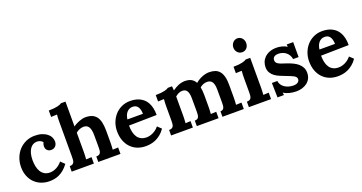

<svg xmlns="http://www.w3.org/2000/svg" viewBox="-40 -1440 4027 2133"><g transform="rotate(-20 1973.5 -373.5)"><path d="M348.1 -369.1Q348.1 -377.9 351.1 -390.4Q354 -402.8 360.4 -412.6Q355 -422.4 346.4 -428.7Q337.9 -435.1 328.4 -439Q318.8 -442.9 309.3 -444.3Q299.8 -445.8 292.5 -445.8Q267.1 -445.8 246.1 -434.3Q225.1 -422.9 209.7 -400.1Q194.3 -377.4 185.8 -344.2Q177.2 -311 177.2 -267.6Q177.2 -229.5 184.3 -194.3Q191.4 -159.2 207.5 -132.3Q223.6 -105.5 250 -89.4Q276.4 -73.2 314.9 -73.2Q335 -73.2 355.2 -78.9Q375.5 -84.5 394 -94.5Q412.6 -104.5 429.4 -118.7Q446.3 -132.8 459.5 -149.9L505.4 -105.5Q478 -67.9 449.2 -44.2Q420.4 -20.5 391.1 -7.1Q361.8 6.3 333 11.2Q304.2 16.1 276.9 16.1Q226.1 16.1 181.4 -1Q136.7 -18.1 103.3 -50.8Q69.8 -83.5 50.3 -130.9Q30.8 -178.2 30.8 -239.3Q30.8 -295.4 49.8 -345.9Q68.8 -396.5 103 -434.1Q137.2 -471.7 185.1 -493.9Q232.9 -516.1 291 -516.1Q338.4 -516.1 374.5 -504.4Q410.6 -492.7 434.8 -473.6Q459 -454.6 471.2 -429.9Q483.4 -405.3 483.4 -378.9Q483.4 -363.8 478.8 -350.1Q474.1 -336.4 465.1 -326.2Q456.1 -315.9 442.9 -310.1Q429.7 -304.2 413.1 -304.2Q394.5 -304.2 382.3 -310.5Q370.1 -316.9 362.3 -326.4Q354.5 -335.9 351.3 -347.4Q348.1 -358.9 348.1 -369.1Z M1058.1 -160.6Q1058.1 -153.3 1057.9 -143.1Q1057.6 -132.8 1057.1 -121.1Q1056.6 -109.4 1055.9 -96.9Q1055.2 -84.5 1054.2 -73.2L1119.1 -76.2V0H856.9V-64.9Q877.9 -64.9 889.9 -71.3Q901.9 -77.6 907.7 -89.4Q913.6 -101.1 915 -117.4Q916.5 -133.8 916.5 -153.8L916 -296.4Q915.5 -362.3 896 -393.1Q876.5 -423.8 835 -423.8Q809.1 -423.3 784.9 -412.8Q760.7 -402.3 743.7 -387.2V-160.6Q743.7 -153.3 743.4 -143.1Q743.2 -132.8 742.7 -121.1Q742.2 -109.4 741.5 -96.9Q740.7 -84.5 739.7 -73.2L804.7 -76.2V0H542.5V-64.9Q563.5 -64.9 575.4 -71.3Q587.4 -77.6 593.3 -89.4Q599.1 -101.1 600.6 -117.4Q602.1 -133.8 602.1 -153.8V-564.9Q602.1 -583 602.8 -606.4Q603.5 -629.9 606 -652.3L535.6 -649.4V-725.1Q570.3 -725.1 596.9 -728Q623.5 -731 642.3 -735.4Q661.1 -739.7 672.6 -744.9Q684.1 -750 689.5 -754.9H743.7V-460.4Q758.3 -472.2 777.1 -482.2Q795.9 -492.2 815.7 -499.8Q835.4 -507.3 854.7 -511.7Q874 -516.1 889.2 -516.1Q935.1 -516.1 967 -503.2Q999 -490.2 1019.3 -463.4Q1039.6 -436.5 1048.8 -394.5Q1058.1 -352.5 1058.1 -294.9Z M1423.8 -445.8Q1401.9 -445.8 1384.5 -437.5Q1367.2 -429.2 1354.5 -414.6Q1341.8 -399.9 1333.7 -379.2Q1325.7 -358.4 1322.3 -333.5H1506.3Q1505.4 -364.3 1499 -385.7Q1492.7 -407.2 1481.7 -420.7Q1470.7 -434.1 1456.1 -439.9Q1441.4 -445.8 1423.8 -445.8ZM1644.5 -269 1315.9 -263.2Q1315.9 -222.2 1323.5 -187.3Q1331.1 -152.3 1347.7 -127.2Q1364.3 -102.1 1391.1 -87.6Q1418 -73.2 1457 -73.2Q1472.2 -73.2 1490.7 -77.1Q1509.3 -81.1 1528.6 -89.8Q1547.9 -98.6 1567.4 -113Q1586.9 -127.4 1604 -148.4L1648.9 -106Q1622.1 -67.4 1591.8 -43.5Q1561.5 -19.5 1531 -6.3Q1500.5 6.8 1470.9 11.5Q1441.4 16.1 1416 16.1Q1360.8 16.1 1315.4 -2.4Q1270 -21 1237.3 -55.7Q1204.6 -90.3 1186.8 -139.2Q1168.9 -188 1168.9 -249Q1168.9 -301.8 1186.8 -349.9Q1204.6 -397.9 1237.3 -435.1Q1270 -472.2 1316.2 -494.1Q1362.3 -516.1 1418.9 -516.1Q1446.8 -516.1 1474.4 -511.2Q1502 -506.3 1527.1 -494.9Q1552.2 -483.4 1574 -464.8Q1595.7 -446.3 1611.3 -418.9Q1627 -391.6 1636 -354.5Q1645 -317.4 1644.5 -269Z M2217.8 -160.6Q2217.8 -153.3 2217.5 -143.1Q2217.3 -132.8 2216.8 -121.1Q2216.3 -109.4 2215.6 -96.9Q2214.8 -84.5 2213.9 -73.2L2278.8 -76.2V0H2021.5V-64.9Q2040.5 -64.9 2051.5 -71.3Q2062.5 -77.6 2067.9 -89.4Q2073.2 -101.1 2074.7 -117.4Q2076.2 -133.8 2076.2 -153.8L2075.7 -310.1Q2075.7 -342.8 2070.3 -364.7Q2064.9 -386.7 2055.4 -399.9Q2045.9 -413.1 2032.5 -418.5Q2019 -423.8 2002 -423.8Q1978 -423.8 1956.5 -412.8Q1935.1 -401.9 1918.9 -387.2V-160.6Q1918.9 -153.3 1918.7 -143.1Q1918.5 -132.8 1918 -121.1Q1917.5 -109.4 1916.7 -96.9Q1916 -84.5 1915 -73.2L1975.1 -76.2V0H1717.8V-64.9Q1738.8 -64.9 1750.7 -71.3Q1762.7 -77.6 1768.6 -89.4Q1774.4 -101.1 1775.9 -117.4Q1777.3 -133.8 1777.3 -153.8V-322.3Q1777.3 -340.3 1778.1 -362.5Q1778.8 -384.8 1781.2 -407.2L1710.9 -404.3V-480Q1745.6 -480 1772.2 -482.9Q1798.8 -485.8 1817.6 -490.2Q1836.4 -494.6 1847.9 -499.8Q1859.4 -504.9 1864.7 -509.8H1914.1L1918.5 -460.4H1919.9Q1934.6 -471.7 1952.1 -481.9Q1969.7 -492.2 1988 -499.8Q2006.3 -507.3 2026.1 -511.7Q2045.9 -516.1 2065.4 -516.1Q2111.3 -516.1 2141.4 -500Q2171.4 -483.9 2189.5 -450.2Q2207.5 -465.3 2227.5 -477.5Q2247.6 -489.7 2268.8 -498.3Q2290 -506.8 2311.3 -511.5Q2332.5 -516.1 2352.5 -516.1Q2392.6 -516.1 2423.3 -505.1Q2454.1 -494.1 2474.6 -469.5Q2495.1 -444.8 2505.6 -405.3Q2516.1 -365.7 2516.1 -308.1V-160.6Q2516.1 -153.3 2515.9 -143.1Q2515.6 -132.8 2515.1 -121.1Q2514.6 -109.4 2513.9 -96.9Q2513.2 -84.5 2512.2 -73.2L2577.1 -76.2V0H2324.7V-64.9Q2341.8 -64.9 2351.8 -71.3Q2361.8 -77.6 2366.9 -89.4Q2372.1 -101.1 2373.3 -117.4Q2374.5 -133.8 2374.5 -153.8L2374 -307.1Q2374 -340.8 2367.9 -363.3Q2361.8 -385.7 2351.3 -398.9Q2340.8 -412.1 2325.9 -417.5Q2311 -422.9 2293 -422.9Q2267.6 -422.4 2247.1 -413.1Q2226.6 -403.8 2209.5 -390.1Q2213.4 -369.6 2215.6 -346.2Q2217.8 -322.8 2217.8 -294.9Z M2838.4 -160.6Q2838.4 -153.3 2838.1 -143.1Q2837.9 -132.8 2837.4 -121.1Q2836.9 -109.4 2836.2 -96.9Q2835.4 -84.5 2834.5 -73.2L2899.4 -76.2V0H2637.2V-64.9Q2658.2 -64.9 2670.2 -71.3Q2682.1 -77.6 2688 -89.4Q2693.8 -101.1 2695.3 -117.4Q2696.8 -133.8 2696.8 -153.8V-319.8Q2696.8 -337.9 2697.5 -361.3Q2698.2 -384.8 2700.7 -407.2L2630.4 -404.3V-480Q2665 -480 2691.7 -482.9Q2718.3 -485.8 2737.1 -490.2Q2755.9 -494.6 2767.3 -499.8Q2778.8 -504.9 2784.2 -509.8H2838.4ZM2853 -680.2Q2853 -663.1 2847.7 -648.4Q2842.3 -633.8 2832.8 -622.6Q2823.2 -611.3 2809.3 -605Q2795.4 -598.6 2778.8 -598.6Q2761.7 -598.6 2747.3 -605Q2732.9 -611.3 2722.7 -622.6Q2712.4 -633.8 2706.8 -648.4Q2701.2 -663.1 2701.2 -680.2Q2701.2 -697.3 2707.3 -712.4Q2713.4 -727.5 2723.9 -738.8Q2734.4 -750 2748 -756.3Q2761.7 -762.7 2777.3 -762.7Q2793.5 -762.7 2807.4 -756.3Q2821.3 -750 2831.5 -738.8Q2841.8 -727.5 2847.4 -712.4Q2853 -697.3 2853 -680.2Z M3033.7 -165Q3035.6 -142.1 3048.3 -122.1Q3061 -102.1 3081.5 -87.4Q3102.1 -72.8 3129.6 -64.5Q3157.2 -56.2 3189 -56.2Q3201.2 -56.2 3213.6 -59.1Q3226.1 -62 3235.8 -68.1Q3245.6 -74.2 3251.7 -83.5Q3257.8 -92.8 3257.8 -106Q3257.8 -120.1 3250.2 -130.1Q3242.7 -140.1 3228 -148.7Q3213.4 -157.2 3191.7 -165.5Q3169.9 -173.8 3141.6 -185.1Q3110.4 -197.3 3078.6 -210.2Q3046.9 -223.1 3021 -241.7Q2995.1 -260.3 2978.8 -287.4Q2962.4 -314.5 2962.4 -355Q2962.4 -383.8 2973.4 -412.6Q2984.4 -441.4 3007.3 -464.4Q3030.3 -487.3 3065.9 -501.7Q3101.6 -516.1 3150.9 -516.1Q3164.6 -516.1 3180.4 -514.2Q3196.3 -512.2 3212.4 -508.1Q3228.5 -503.9 3243.7 -497.6Q3258.8 -491.2 3271 -482.4H3272L3270.5 -510.7H3346.7V-334H3282.2Q3277.8 -359.9 3265.9 -380.6Q3253.9 -401.4 3235.8 -415.8Q3217.8 -430.2 3194.6 -438Q3171.4 -445.8 3144.5 -445.8Q3131.8 -445.8 3119.9 -442.9Q3107.9 -439.9 3098.6 -433.6Q3089.4 -427.2 3084 -417.2Q3078.6 -407.2 3078.6 -392.6Q3078.6 -375 3087.9 -363.5Q3097.2 -352.1 3113.8 -343.8Q3130.4 -335.4 3152.6 -328.4Q3174.8 -321.3 3200.7 -312.5Q3238.8 -299.3 3271 -283.7Q3303.2 -268.1 3326.7 -247.3Q3350.1 -226.6 3363.5 -200Q3377 -173.3 3377 -138.2Q3377 -99.1 3361.6 -70.1Q3346.2 -41 3320.8 -22Q3295.4 -2.9 3262.7 6.6Q3230 16.1 3194.8 16.1Q3173.3 16.1 3151.9 13.2Q3130.4 10.3 3110.8 5.1Q3091.3 0 3075 -7.3Q3058.6 -14.6 3046.9 -23.4H3045.9L3049.3 6.8H2973.1L2969.2 -165Z M3694.3 -445.8Q3672.4 -445.8 3655 -437.5Q3637.7 -429.2 3625 -414.6Q3612.3 -399.9 3604.2 -379.2Q3596.2 -358.4 3592.8 -333.5H3776.9Q3775.9 -364.3 3769.5 -385.7Q3763.2 -407.2 3752.2 -420.7Q3741.2 -434.1 3726.6 -439.9Q3711.9 -445.8 3694.3 -445.8ZM3915 -269 3586.4 -263.2Q3586.4 -222.2 3594 -187.3Q3601.6 -152.3 3618.2 -127.2Q3634.8 -102.1 3661.6 -87.6Q3688.5 -73.2 3727.5 -73.2Q3742.7 -73.2 3761.2 -77.1Q3779.8 -81.1 3799.1 -89.8Q3818.4 -98.6 3837.9 -113Q3857.4 -127.4 3874.5 -148.4L3919.4 -106Q3892.6 -67.4 3862.3 -43.5Q3832 -19.5 3801.5 -6.3Q3771 6.8 3741.5 11.5Q3711.9 16.1 3686.5 16.1Q3631.3 16.1 3585.9 -2.4Q3540.5 -21 3507.8 -55.7Q3475.1 -90.3 3457.3 -139.2Q3439.5 -188 3439.5 -249Q3439.5 -301.8 3457.3 -349.9Q3475.1 -397.9 3507.8 -435.1Q3540.5 -472.2 3586.7 -494.1Q3632.8 -516.1 3689.5 -516.1Q3717.3 -516.1 3744.9 -511.2Q3772.5 -506.3 3797.6 -494.9Q3822.8 -483.4 3844.5 -464.8Q3866.2 -446.3 3881.8 -418.9Q3897.5 -391.6 3906.5 -354.5Q3915.5 -317.4 3915 -269Z"/></g></svg>

Font: Parastoo FD
Style: Bold-FD
Weight: 700
Foundry: Saber Rastikerdar (saber.rastikerdar@gmail.com)
Version: Version 2.0.1